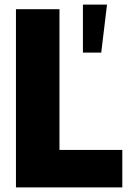

<svg xmlns="http://www.w3.org/2000/svg" viewBox="-20 -820 570 840"><path d="M515.1 0H49.8V-779.8H240.2V-164.1H515.1ZM342.8 -799.8H448.2L422.9 -589.8H342.8Z"/></svg>

Font: Cooper Hewitt
Style: Heavy
Weight: 713
Designer: Village Type and Design LLC
Foundry: Cooper Hewitt Smithsonian Design Museum
Version: 1.000